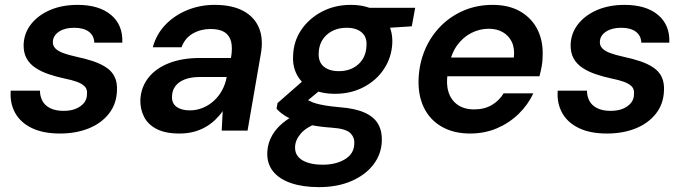

<svg xmlns="http://www.w3.org/2000/svg" viewBox="-20 -536 2812 788"><path d="M226 12Q157 12 110.5 -10.5Q64 -33 42 -73Q20 -113 24 -164H144Q144 -141 154 -122Q164 -103 186 -92Q208 -81 241 -81Q271 -81 292 -90Q313 -99 325 -114Q337 -129 337 -150Q339 -170 327.5 -181.5Q316 -193 295 -200.5Q274 -208 244 -214Q211 -221 180 -231.5Q149 -242 125 -258Q101 -274 88.5 -297.5Q76 -321 77 -354Q79 -401 108 -437.5Q137 -474 186 -495Q235 -516 298 -516Q387 -516 436 -474.5Q485 -433 482 -361H367Q366 -390 344.5 -406Q323 -422 284 -422Q246 -422 222 -406Q198 -390 197 -365Q196 -349 207 -337.5Q218 -326 240 -318Q262 -310 294 -303Q332 -295 363 -284.5Q394 -274 417 -258.5Q440 -243 451 -219.5Q462 -196 460 -163Q458 -109 427 -69.5Q396 -30 344 -9Q292 12 226 12Z M716 12Q659 12 623 -6.5Q587 -25 571 -57Q555 -89 556 -127Q559 -179 589.5 -217.5Q620 -256 674 -277Q728 -298 801 -298H928Q935 -339 928.5 -365Q922 -391 901.5 -404Q881 -417 844 -417Q804 -417 771.5 -398.5Q739 -380 725 -342H607Q622 -396 659 -434.5Q696 -473 748.5 -494.5Q801 -516 861 -516Q932 -516 978 -491.5Q1024 -467 1043 -421.5Q1062 -376 1050 -312L996 0H890L894 -80Q880 -60 862 -43Q844 -26 821.5 -13.5Q799 -1 773 5.5Q747 12 716 12ZM759 -83Q787 -83 812.5 -93.5Q838 -104 858.5 -123Q879 -142 892 -166.5Q905 -191 910 -218V-220H801Q765 -220 739.5 -210.5Q714 -201 700.5 -183.5Q687 -166 686 -142Q684 -113 704 -98Q724 -83 759 -83Z M1289 232Q1223 232 1174.5 215.5Q1126 199 1100.5 167Q1075 135 1077 88Q1079 49 1099 16Q1119 -17 1156.5 -43.5Q1194 -70 1246 -90L1289 -33Q1238 -15 1215 11.5Q1192 38 1191 67Q1190 91 1203.5 107Q1217 123 1243 131.5Q1269 140 1304 140Q1359 140 1396 117.5Q1433 95 1434 54Q1436 28 1417.5 10Q1399 -8 1342 -12Q1295 -15 1258 -22.5Q1221 -30 1193.5 -40Q1166 -50 1146.5 -63Q1127 -76 1115 -90L1119 -113L1239 -218L1322 -189L1185 -76L1226 -137Q1237 -129 1249 -122.5Q1261 -116 1276.5 -111.5Q1292 -107 1315.5 -103Q1339 -99 1374 -96Q1439 -91 1478 -73Q1517 -55 1533 -25Q1549 5 1547 44Q1545 97 1512.5 139.5Q1480 182 1422.5 207Q1365 232 1289 232ZM1355 -151Q1297 -151 1257.5 -172Q1218 -193 1199 -228.5Q1180 -264 1183 -309Q1185 -367 1216.5 -413.5Q1248 -460 1301 -488Q1354 -516 1419 -516Q1477 -516 1516 -495Q1555 -474 1573.5 -438.5Q1592 -403 1590 -358Q1587 -300 1556 -253Q1525 -206 1472.5 -178.5Q1420 -151 1355 -151ZM1371 -244Q1419 -244 1450.5 -272Q1482 -300 1484 -347Q1487 -384 1464.5 -403Q1442 -422 1403 -422Q1354 -422 1322 -394Q1290 -366 1288 -319Q1286 -282 1308.5 -263Q1331 -244 1371 -244ZM1485 -416 1477 -504H1684L1670 -428Z M1909 12Q1842 12 1793 -16Q1744 -44 1719.5 -95Q1695 -146 1698 -214Q1701 -277 1724 -331.5Q1747 -386 1787.5 -427.5Q1828 -469 1882.5 -492.5Q1937 -516 2002 -516Q2070 -516 2117 -488Q2164 -460 2187 -412.5Q2210 -365 2207 -304Q2207 -284 2203 -262.5Q2199 -241 2194 -223H1784L1798 -300H2089Q2093 -338 2080.5 -364Q2068 -390 2043.5 -404Q2019 -418 1986 -418Q1949 -418 1915 -401Q1881 -384 1856.5 -350.5Q1832 -317 1823 -266L1818 -237Q1810 -193 1820.5 -159Q1831 -125 1858 -106Q1885 -87 1926 -87Q1968 -87 1998.5 -105Q2029 -123 2047 -153H2169Q2147 -106 2108.5 -68.5Q2070 -31 2019.5 -9.5Q1969 12 1909 12Z M2471 12Q2402 12 2355.5 -10.5Q2309 -33 2287 -73Q2265 -113 2269 -164H2389Q2389 -141 2399 -122Q2409 -103 2431 -92Q2453 -81 2486 -81Q2516 -81 2537 -90Q2558 -99 2570 -114Q2582 -129 2582 -150Q2584 -170 2572.5 -181.5Q2561 -193 2540 -200.5Q2519 -208 2489 -214Q2456 -221 2425 -231.5Q2394 -242 2370 -258Q2346 -274 2333.5 -297.5Q2321 -321 2322 -354Q2324 -401 2353 -437.5Q2382 -474 2431 -495Q2480 -516 2543 -516Q2632 -516 2681 -474.5Q2730 -433 2727 -361H2612Q2611 -390 2589.5 -406Q2568 -422 2529 -422Q2491 -422 2467 -406Q2443 -390 2442 -365Q2441 -349 2452 -337.5Q2463 -326 2485 -318Q2507 -310 2539 -303Q2577 -295 2608 -284.5Q2639 -274 2662 -258.5Q2685 -243 2696 -219.5Q2707 -196 2705 -163Q2703 -109 2672 -69.5Q2641 -30 2589 -9Q2537 12 2471 12Z"/></svg>

Font: DM Sans SemiBold
Style: Italic
Weight: 600
Italic angle: -10°
Designer: Colophon Foundry, Jonny Pinhorn
Foundry: Colophon Foundry
Version: Version 4.004;gftools[0.9.30]